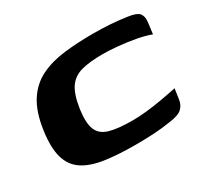

<svg xmlns="http://www.w3.org/2000/svg" viewBox="-104 -612 819 767"><g transform="rotate(-30 305.5 -228.0)"><path d="M33 -227.2Q44.4 -307.5 75.6 -355Q106.8 -402.6 154.8 -425.7Q202.8 -448.8 264.1 -456Q325.5 -463.2 396.2 -463.2Q438.1 -463.2 475.6 -460.7Q513 -458.2 550.8 -452.6Q591.4 -447.2 602.6 -432.6Q613.8 -418 610 -391.4L603.5 -340.8Q575.4 -351.5 536.9 -358.6Q498.5 -365.6 459.6 -369.3Q420.6 -373 389.8 -373Q330.3 -373 291.6 -362.8Q252.9 -352.6 231.6 -321.7Q210.4 -290.7 201.2 -227.9Q192.9 -167.6 205.7 -136.5Q218.4 -105.4 256.7 -94.5Q294.9 -83.6 361.2 -83.6Q390.5 -83.6 423.8 -87Q457.1 -90.3 494.1 -96.7Q531.1 -103 570.5 -111.4L563.7 -64.5Q560.6 -40.3 544.5 -24.9Q528.4 -9.4 484.8 -4Q446.7 2.3 405.8 4.5Q364.9 6.6 323.7 6.6Q241.4 6.6 181.7 -2.3Q122 -11.3 85.4 -35.8Q48.8 -60.2 35.6 -106.4Q22.4 -152.6 33 -227.2Z"/></g></svg>

Font: Genos Thin
Style: Italic
Weight: 100
Italic angle: -8°
Designer: Robert E. Leuschke
Foundry: Robert E. Leuschke
Version: Version 1.010